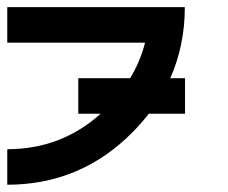

<svg xmlns="http://www.w3.org/2000/svg" viewBox="-20 -508 626 528"><path d="M378.9 -390.6H0V-488.3H488.3Q488.3 -383.3 448.2 -293H488.8V-195.3H389.2Q369.1 -169.4 345.2 -145Q202.1 0 0 0V-97.7Q148.4 -97.7 256.8 -195.3H195.3V-293H337.9Q365.7 -338.9 378.9 -390.6Z"/></svg>

Font: Arounder
Style: Regular
Weight: 400
Designer: Maxim Raikov
Foundry: Maxim Raikov
Version: Version 1.00 March 23, 2021, initial release